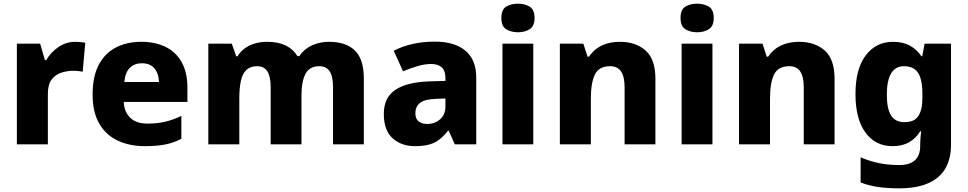

<svg xmlns="http://www.w3.org/2000/svg" viewBox="-20 -787 5279 1047"><path d="M391 -559Q404 -559 420 -557.5Q436 -556 445 -554L431 -396Q422 -398 408 -399.5Q394 -401 377 -401Q346 -401 314 -390.5Q282 -380 261.5 -353Q241 -326 241 -275V0H72V-549H199L225 -459H232Q256 -501 298 -530Q340 -559 391 -559Z M750 -559Q828 -559 884.5 -530.5Q941 -502 971.5 -446.5Q1002 -391 1002 -309V-231H655Q657 -177 690 -145Q723 -113 784 -113Q837 -113 880 -123Q923 -133 969 -155V-30Q929 -9 883 0.5Q837 10 770 10Q687 10 622.5 -20Q558 -50 521.5 -112.5Q485 -175 485 -271Q485 -369 518 -432.5Q551 -496 611 -527.5Q671 -559 750 -559ZM753 -442Q714 -442 688.5 -417.5Q663 -393 658 -340H847Q846 -384 823 -413Q800 -442 753 -442Z M1773 -559Q1867 -559 1915.5 -511.5Q1964 -464 1964 -358V0H1796V-311Q1796 -371 1777.5 -398.5Q1759 -426 1721 -426Q1668 -426 1646 -384.5Q1624 -343 1624 -266V0H1456V-311Q1456 -370 1438 -398Q1420 -426 1382 -426Q1345 -426 1323.5 -405.5Q1302 -385 1293.5 -346Q1285 -307 1285 -250V0H1116V-549H1244L1268 -480H1275Q1291 -506 1315 -523.5Q1339 -541 1370 -550Q1401 -559 1437 -559Q1497 -559 1538 -539Q1579 -519 1602 -481H1612Q1638 -520 1681 -539.5Q1724 -559 1773 -559Z M2352 -560Q2459 -560 2518 -510.5Q2577 -461 2577 -364V0H2460L2427 -74H2423Q2400 -45 2375.5 -26Q2351 -7 2319.5 1.5Q2288 10 2242 10Q2169 10 2121 -33Q2073 -76 2073 -166Q2073 -254 2134.5 -296Q2196 -338 2315 -343L2409 -346V-362Q2409 -402 2388.5 -420Q2368 -438 2332 -438Q2296 -438 2257 -426.5Q2218 -415 2178 -398L2127 -510Q2172 -534 2229 -547Q2286 -560 2352 -560ZM2358 -248Q2295 -246 2270 -225.5Q2245 -205 2245 -170Q2245 -139 2263 -125Q2281 -111 2309 -111Q2351 -111 2380 -136.5Q2409 -162 2409 -206V-250Z M2888 -549V0H2720V-549ZM2805 -767Q2841 -767 2868 -751Q2895 -735 2895 -689Q2895 -644 2868 -627.5Q2841 -611 2805 -611Q2767 -611 2740.5 -627.5Q2714 -644 2714 -689Q2714 -735 2740.5 -751Q2767 -767 2805 -767Z M3360 -559Q3447 -559 3500.5 -511.5Q3554 -464 3554 -358V0H3386V-311Q3386 -368 3367 -397Q3348 -426 3307 -426Q3246 -426 3224 -380.5Q3202 -335 3202 -250V0H3033V-549H3161L3184 -478H3192Q3210 -505 3235 -523Q3260 -541 3292 -550Q3324 -559 3360 -559Z M3865 -549V0H3697V-549ZM3782 -767Q3818 -767 3845 -751Q3872 -735 3872 -689Q3872 -644 3845 -627.5Q3818 -611 3782 -611Q3744 -611 3717.5 -627.5Q3691 -644 3691 -689Q3691 -735 3717.5 -751Q3744 -767 3782 -767Z M4337 -559Q4424 -559 4477.5 -511.5Q4531 -464 4531 -358V0H4363V-311Q4363 -368 4344 -397Q4325 -426 4284 -426Q4223 -426 4201 -380.5Q4179 -335 4179 -250V0H4010V-549H4138L4161 -478H4169Q4187 -505 4212 -523Q4237 -541 4269 -550Q4301 -559 4337 -559Z M4850 -559Q4904 -559 4942 -538Q4980 -517 5005 -480H5009L5022 -549H5166V1Q5166 79 5135 132Q5104 185 5041 212.5Q4978 240 4883 240Q4821 240 4770.5 233Q4720 226 4673 208V71Q4723 92 4773 102.5Q4823 113 4883 113Q4941 113 4969.5 86.5Q4998 60 4998 8V-3Q4998 -18 4999.5 -36Q5001 -54 5003 -71H4998Q4974 -32 4937 -11Q4900 10 4847 10Q4754 10 4699.5 -64Q4645 -138 4645 -274Q4645 -411 4701 -485Q4757 -559 4850 -559ZM4909 -426Q4863 -426 4839.5 -387Q4816 -348 4816 -271Q4816 -194 4839 -157.5Q4862 -121 4911 -121Q4938 -121 4956.5 -128.5Q4975 -136 4986.5 -152.5Q4998 -169 5004 -194Q5010 -219 5010 -254V-275Q5010 -326 5000 -359.5Q4990 -393 4968 -409.5Q4946 -426 4909 -426Z"/></svg>

Font: Noto Sans Cham ExtraBold
Style: Regular
Weight: 800
Version: Version 2.002